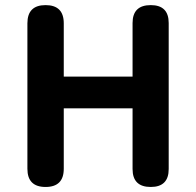

<svg xmlns="http://www.w3.org/2000/svg" viewBox="-20 -743 779 763"><path d="M161.1 0Q88.9 0 88.9 -72.3V-650.4Q88.9 -722.7 161.1 -722.7Q233.4 -722.7 233.4 -650.4V-438.5H506.8V-651.4Q506.8 -722.7 579.1 -722.7Q650.4 -722.7 650.4 -651.4V-71.3Q650.4 0 579.1 0Q506.8 0 506.8 -71.3V-312.5H370.1H233.4V-72.3Q233.4 0 161.1 0Z"/></svg>

Font: Bpmf GenSen Rounded B
Style: B
Weight: 700
Foundry: But Ko
Version: Version 1.320